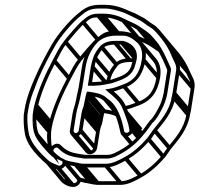

<svg xmlns="http://www.w3.org/2000/svg" viewBox="-20 -678 809 778"><path d="M675.6 -284.5 675.5 -284C666.6 -227.8 631.1 -190.1 601.4 -153C592.9 -142.4 583.4 -126.3 576.3 -118C551.8 -89.1 520.1 -60.6 486.9 -42.4C465.3 -30.6 437.2 -14.5 410.3 -14.5H317.8C311.8 -14.5 306.8 -15.8 301.8 -16.4L288.4 -19.4C275.7 -21.7 251.9 -26 245 -29.7L230.1 -37.8L233.2 -20.6C234.8 -11 223.9 -4.7 217.6 -7C204 -12.2 189.3 -17.9 179.3 -25.1C160.1 -41.5 132.4 -69.3 116.5 -92.7C106.2 -109.7 98.2 -124.1 95.2 -145.2C91.8 -168.6 89.8 -187 91.3 -213.4L94.6 -234C101.7 -279 120.7 -319.9 135.1 -358.4C154.5 -404 182.8 -457.4 205.5 -496C225.5 -530.1 269.3 -582.2 300.6 -608.6C328.8 -632.4 342.5 -643.5 381.9 -643.5H402.9C432.5 -643.5 458.4 -634.5 480.1 -627.3C489.3 -624.3 499 -618.2 509.6 -614C519.2 -609.9 533.7 -601.7 543.4 -597.2C561 -589 572.5 -576 592.1 -565.3C606.2 -557 622.7 -535.5 634.2 -521.8C649.9 -501.4 665.8 -476.8 675 -452.5C683.6 -429.8 697.3 -415.6 693.6 -392L679 -300C678.1 -294 676.9 -289 675.6 -284.5ZM246.8 -12.2C257.1 -9.2 272.3 -6.3 283.4 -4.6L297 -1.6C303.2 -0.8 308.9 -0.1 314.5 0.5H407.9C440.5 0.5 471.6 -18.1 492.5 -29.6C528.8 -49.4 560.9 -79.2 587.5 -109.6C596 -119 605.3 -135.7 612.8 -145C641.5 -180.8 679.6 -221 690.4 -283.5C691.1 -287.4 693.1 -294 694 -300L708.6 -392C713.5 -423.3 696 -442.8 689.4 -459.5C679.2 -485.8 663.8 -509.8 646.7 -532.2C633.6 -547.7 618.8 -568.2 601.1 -578.7C584.3 -587.8 573.5 -600.9 551.9 -610.8C543 -615 529.8 -623.9 516.8 -628.1C485.9 -640.9 453.8 -658.5 405.3 -658.5H384.3C340.8 -658.5 320.3 -643.3 291.9 -619.4C258.3 -591.1 214 -538.4 192.6 -502C169.5 -462.6 141 -408.7 121.1 -361.9C105.3 -325.4 87 -281 79.6 -234L76.2 -212.6C75.2 -184.4 76.4 -164.7 80.1 -140.8C83.4 -117.1 92.6 -100.8 103.3 -83.3C120.1 -58.5 148 -30.5 168.6 -13C185.9 2.9 232.8 23.7 246.8 -12.2ZM212.1 -50.2C210.4 -51.5 209.4 -52.5 208.5 -53.6L199.2 -62C189.4 -69.9 206.3 -86.2 214.6 -78.2L223.4 -70.1C242 -53.1 264.2 -44.1 295.2 -39.6L308.8 -37.6L321 -35.5L413.6 -35.5C438.5 -35.5 464.8 -52.1 479.7 -60.7C516.7 -82.1 546.3 -111.9 572.3 -145C581.3 -156.4 589.6 -169.5 597.3 -179.3C617.3 -197 632 -228 642.7 -249.6C646 -256.4 652.7 -276.3 654.6 -284.4C655.9 -290.4 657.1 -294.4 658 -300L672.6 -392C674.1 -401.4 668.7 -410 666.8 -414.2C656.3 -438.1 645.6 -461.6 632.6 -483.5C622.2 -501.1 609.5 -516.2 596.2 -530.4C581.3 -548.1 562 -558.4 545.4 -570.3C527.6 -583.1 502.8 -591.3 483.7 -601.7C462.4 -612.7 434 -622.5 399.6 -622.5H378.6C346.8 -622.5 333.6 -610.9 312.8 -593.4C293.4 -577.1 254 -529.9 239.8 -512C221.1 -488.5 207 -459.1 193.7 -434.1C164.9 -379.6 135.9 -317.4 119.4 -251.8C117.9 -245.7 116.4 -239.6 115.6 -234L112.5 -214.6C111 -182.6 112 -152.7 122.9 -128C135.5 -101.8 158.6 -77 177.9 -56.4C187.3 -47.8 191.5 -42 203.1 -37L265.3 -10.5ZM639.7 -285.5 639.6 -285C638.8 -279.6 631.3 -258.8 629.2 -254.4C618.1 -231.8 602.8 -202.4 587 -188.7C577.6 -176.8 571 -166.6 560.6 -152.7C536.6 -120.5 508 -93.3 473.5 -73.3C458.1 -64.3 434.6 -50.5 416 -50.5L324.6 -50.5L313.5 -52.4L299.7 -54.4C270.2 -58.7 251.2 -66.7 234.7 -81.9L226 -89.8C211.2 -104 189.2 -90.1 182.9 -74.9C166.7 -92.3 146.9 -115 136.9 -135.9C127.6 -157 126.2 -183.4 127.6 -215.4L130.6 -234C131.4 -239.1 132.6 -244.3 134.1 -250.2C150.1 -314.1 178.4 -374.9 207 -428.9C220.4 -454.3 234.3 -482.8 251.1 -504C264.9 -521.2 305 -568.7 321.5 -582.6C343 -600.7 348.7 -607.5 376.2 -607.5H397.2C429.3 -607.5 451.5 -599 475.1 -588.1C496 -578.5 519.6 -568.9 535.3 -557.7C553.1 -544.9 570.5 -535.8 584.1 -519.6C596.6 -506.1 609.8 -490.2 619.1 -474.5C631.8 -453.2 643 -430.1 652.8 -406.3C654.6 -402.1 658.2 -395.6 657.6 -392L643 -300C642.2 -294.8 641.1 -290 639.7 -285.5ZM360.3 -330.5C364.4 -330.5 370.2 -331.4 374 -331.5C389.5 -332 400.1 -334.4 411.8 -336.7L433 -340.8C470.7 -354.6 515.6 -363.2 528.4 -416.4C530.7 -426.2 532.3 -432.3 533.6 -436.4L533.7 -437C540 -476.4 517.3 -499.2 489.1 -509.1C484 -511.1 479.5 -512.5 475.2 -512.5H447.2C424.9 -512.5 400.9 -507 386.8 -491.5C377.1 -480.8 363.6 -462.7 357.9 -444.2C353.9 -433.2 349.5 -417 347.8 -406L335.8 -330.5ZM362.7 -345.5H353.2L362.8 -406C368.4 -441.2 379.5 -459.8 397.7 -482.8C404.8 -491.7 424.2 -497.5 444.8 -497.5H472.8C473.8 -497.5 477 -496.9 481.9 -494.9C505.5 -486.6 523.6 -470.4 518.8 -437.6C517.9 -434.6 515.8 -426.5 513.7 -417.6C503.7 -376.1 472.3 -369.7 431.2 -355.2L411.2 -351.4C399.1 -349 388.2 -346.5 375.9 -346.5H375.4C370.8 -345.9 366.4 -345.5 362.7 -345.5ZM278.1 -149 288.9 -217C292.1 -237.6 302.5 -265.2 306.3 -289C308.1 -300.5 311.8 -311.2 313.8 -324L326.8 -406C333.5 -448.2 350.5 -478.7 371.7 -502.6C388.6 -521.7 415.6 -533.5 450.5 -533.5H478.5C503.3 -533.5 522.7 -517.3 537.1 -504.2C552 -489.8 559.4 -466.6 554.4 -435C545.9 -381.5 524.5 -352.3 480.5 -336C460.7 -328.6 443.8 -321.6 424.2 -318.4L406.4 -315.5L418.8 -305C443.3 -284.2 465 -267.7 477 -237.4L484.2 -219.4C486.5 -213.5 488.8 -207.2 491.1 -200.7L497.8 -180.8C501.1 -171.3 501.9 -162.7 504.2 -152.2C507.8 -138.6 486.2 -136.1 483.1 -145.6C475.7 -187.6 462.3 -229.6 438.2 -258.3C429.8 -268.3 421.2 -273.1 411.3 -281.9C393.1 -298.2 370 -301.6 346.2 -305.3C340.8 -306.9 338.3 -306.5 332.2 -306.5C330.4 -300.9 328 -293.9 327.1 -288C326.1 -281.5 324.6 -274.5 322.8 -267.3L322.8 -267C321.6 -259.4 320.1 -252.5 318.9 -248.2L313.5 -233.2C312 -227.5 310.7 -222.1 309.9 -217L299.1 -149C298.3 -144.1 291.8 -138.5 286.9 -138.5C282.1 -138.5 277.3 -144.1 278.1 -149ZM287 -268.3 286.9 -268C284.4 -252 276.8 -235.5 273.9 -217L263.1 -149C260.9 -135.4 271 -123.5 284.6 -123.5C298.1 -123.5 311.9 -135.4 314.1 -149L324.9 -217C325.6 -221.5 326.2 -224.5 328 -230.8L333.3 -245.8C335.1 -252 336.1 -256.8 337.7 -266.7C339.4 -273.4 341.1 -281.3 342.1 -288C342.3 -289 342.1 -288.1 342.5 -290.3C366.6 -286.5 386.8 -282.2 400.2 -270.1C410.8 -260.4 416.7 -258.2 426.1 -247.5C447.9 -222.7 459.9 -179.2 468.2 -140.3C475 -108.6 526.9 -128.5 519 -157.8C516.9 -167.1 515.7 -176.2 512.4 -187.2L505.6 -207.3C503.2 -214.1 500.9 -220.5 498.4 -226.6L491.3 -244.6C480.4 -272 462.4 -289.1 441.2 -307.3C455.2 -311.1 469.7 -316.8 483.7 -322C534.4 -340.9 560.3 -377.7 569.4 -435C574.5 -467 568.1 -493.1 553.3 -510.6C539.7 -526.8 514.2 -548.5 480.9 -548.5H452.9C414.9 -548.5 382.1 -535.4 360.9 -511.4C337.8 -485.3 318.9 -451.1 311.8 -406L298.8 -324C297.1 -313 293.4 -302.2 291.3 -289C290.2 -282.5 288.8 -275.5 287 -268.3ZM279.6 -125.7 339.1 -55 351.4 -65.6 291.9 -136.3ZM300.4 -143.7 360 -73 372.3 -83.6 312.7 -154.3ZM311.2 -211.7 370.7 -141 383 -151.6 323.5 -222.3ZM314.6 -226.7 374.1 -156 386.4 -166.6 326.9 -237.3ZM320 -241.7 379.5 -171 391.8 -181.6 332.3 -252.3ZM324.1 -261.7 383.7 -191 395.9 -201.6 336.4 -272.3ZM328.5 -282.7 388 -212 400.3 -222.6 340.8 -293.3ZM399.6 -270.7 446.2 -215.4 458.4 -226 411.9 -281.3ZM472.6 -131.5 508.7 -88.6 521 -99.2 484.9 -142.1ZM505.4 -149.7 535.3 -114.2 547.6 -124.8 517.7 -160.3ZM499 -178.7 544.6 -124.5 556.9 -135.1 511.3 -189.3ZM492.2 -198.7 549.7 -130.4 562 -141 504.5 -209.3ZM485.2 -217.7 544.7 -147 557 -157.6 497.5 -228.3ZM476 -323.7 535.5 -253 547.8 -263.6 488.2 -334.3ZM555.8 -429.7 615.3 -359 627.6 -369.6 568.1 -440.3ZM349.2 -400.7 401.9 -338 414.2 -348.6 361.5 -411.3ZM359 -437.7 418.5 -367 430.8 -377.6 371.3 -448.3ZM386 -481.7 445.5 -411 457.8 -421.6 398.3 -492.3ZM439.8 -499.7 499.4 -429 511.6 -439.6 452.1 -510.3ZM467.8 -499.7 520.7 -436.9 533 -447.5 480.1 -510.3ZM479.4 -496.7 520.9 -447.3 533.2 -457.9 491.6 -507.3ZM113.9 -209.7 173.4 -139 185.7 -149.6 126.2 -220.3ZM116.9 -228.7 176.4 -158 188.7 -168.6 129.2 -239.3ZM120.6 -245.7 180.1 -175 192.4 -185.6 132.9 -256.3ZM194.2 -426.2 253.7 -355.5 266 -366.1 206.5 -436.8ZM239.3 -502.7 298.8 -432 311.1 -442.6 251.6 -513.3ZM311 -582.7 370.5 -512 382.8 -522.6 323.3 -593.3ZM371.3 -609.7 430.8 -539 443.1 -549.6 383.6 -620.3ZM392.3 -609.7 451.8 -539 464.1 -549.6 404.5 -620.3ZM473.1 -589.7 532.6 -519 544.9 -529.6 485.4 -600.3ZM534.2 -558.7 593.7 -488 606 -498.6 546.5 -569.3ZM584 -519.7 612.4 -486 624.7 -496.6 596.3 -530.3ZM207.9 5.3 267.4 76 279.7 65.4 220.1 -5.3ZM234.5 -17.7 294 53 306.3 42.4 246.8 -28.3ZM279.8 -6.7 339.3 64 351.6 53.4 292.1 -17.3ZM293.3 -3.7 352.8 67 365.1 56.4 305.6 -14.3ZM310 -1.7 369.5 69 381.8 58.4 322.3 -12.3ZM403 -1.7 462.5 69 474.8 58.4 415.2 -12.3ZM483.5 -30.7 543.1 40 555.3 29.4 495.8 -41.3ZM575.9 -108.7 635.4 -38 647.7 -48.6 588.2 -119.3ZM600.9 -143.7 660.5 -73 672.8 -83.6 613.2 -154.3ZM676.8 -278.7 736.3 -208 748.6 -218.6 689.1 -289.3ZM680.4 -294.7 739.9 -224 752.2 -234.6 692.7 -305.3ZM695 -386.7 754.5 -316 766.7 -326.6 707.2 -397.3ZM676.1 -450.7 735.6 -380 747.9 -390.6 688.4 -461.3ZM735.1 -213.8 735 -213.3C726.1 -157.1 690.6 -119.4 660.9 -82.3C652.4 -71.7 642.9 -55.6 635.8 -47.2C611.3 -18.4 579.6 10.1 546.4 28.3C524.8 40.1 496.7 56.2 469.8 56.2L377.3 56.2C371.3 56.2 366.3 54.9 361.3 54.3L347.9 51.3C335.6 48.6 311.2 44.6 304.6 41L289.7 32.9L292.7 50.1C294.4 59.7 283.4 66 277.2 63.7C263.7 58.6 248.3 52.5 239.2 45.9L180.1 -24.3L167.9 -13.7L227.8 57.5C242.7 75.2 291.7 96.1 306.3 58.5C316.6 61.5 331.8 64.4 342.9 66.1L356.6 69.1C362.7 69.9 368.5 70.5 374 71.2L467.4 71.2C500 71.2 531.1 52.6 552 41.1C588.3 21.3 620.4 -8.5 647 -38.9C655.3 -48.6 664.8 -64.9 672.3 -74.2C701 -110.1 739.1 -150.3 749.9 -212.8C750.6 -216.7 752.6 -223.3 753.5 -229.3L768.1 -321.3C773 -352.3 755.3 -372.2 749 -388.8C738.8 -415.1 723.2 -439.3 706.2 -461.5L646.6 -532.3L634.3 -521.7L693.7 -451.1C710.3 -431.4 725.3 -406.1 734.5 -381.8C743.1 -359.1 756.8 -344.9 753.1 -321.3L738.5 -229.3C737.6 -223.3 736.4 -218.3 735.1 -213.8ZM173.1 -93.3 136 -137.3 123.8 -126.7 219.5 -12.9 196.5 -65.1C187.1 -86.4 185.7 -112.6 187.1 -144.7L190.1 -163.3C190.9 -168.4 192.1 -173.6 193.6 -179.5C209.6 -243.4 237.9 -304.2 266.5 -358.2C279.9 -383.6 293.8 -412.1 310.7 -433.2C324.4 -450.5 364.6 -498 381 -511.9C402.5 -530 408.2 -536.8 435.7 -536.8H456.7C488.8 -536.8 511 -528.3 534.7 -517.4C555.5 -507.8 579.2 -498.3 594.8 -487C605.1 -479.6 615.3 -473.6 624.7 -466.5L635 -478.9C625.1 -486.5 614.6 -492.9 604.9 -499.6C587.2 -512.8 562.6 -521.6 542.8 -531.2C520.7 -542 494.5 -551.8 459.1 -551.8H438.1C406.3 -551.8 393.1 -540.2 372.3 -522.7C352.9 -506.4 313.5 -459.2 299.3 -441.3C280.6 -417.8 266.5 -388.4 253.2 -363.4C224.4 -308.9 195.4 -246.7 178.9 -181C177.4 -174.9 176 -168.9 175.1 -163.3L172 -143.9C169.2 -126.1 171.2 -109 173.1 -93.3ZM526.6 -441.8H506.7C484.4 -441.8 460.4 -436.2 446.4 -420.8C436.7 -409.8 423.1 -392.2 417.5 -373.5C414.4 -365.3 411.6 -355.3 409.4 -345.6L424.2 -344.5C431.5 -376.5 439.6 -389.9 457.2 -412.1C464.3 -421 483.7 -426.8 504.3 -426.8H524.2ZM541 -500 600.5 -429.3C612.6 -414.9 618.5 -393 613.9 -364.3C605.4 -310.8 584 -281.6 540 -265.3C520.4 -258 503.6 -251 484.3 -247.8L484.5 -233C506.3 -236.6 524.2 -244.2 543.3 -251.3C593.9 -270.2 619.8 -306.9 628.9 -364.3C634 -396.3 627.6 -422.3 612.8 -439.9L553.3 -510.6ZM460.7 -219.1C445.5 -228.4 426.4 -231.3 407.4 -234.3L349.3 -303.3L337.1 -292.7L398 -220.2C419.2 -216.9 438.1 -214.1 451.2 -206ZM382.3 -196.6 382.3 -196.3C381.1 -188.7 379.6 -181.8 378.4 -177.5L373 -162.5C371.2 -157 370.2 -151.3 369.4 -146.3L358.6 -78.3C357.8 -73.4 351.3 -67.8 346.4 -67.8C344.2 -67.8 341.7 -69 339.8 -71.1L280.3 -141.8L268 -131.2L327.5 -60.5C331.3 -56 337.1 -52.8 344.1 -52.8C357.6 -52.8 371.5 -64.7 373.6 -78.3L384.4 -146.3C385.1 -150.8 385.7 -153.8 387.5 -160.1L392.8 -175.1C394.9 -181.2 395.6 -186.2 397.2 -196C398.9 -202.7 400.6 -210.6 401.6 -217.3C402.2 -221.1 404 -226.8 405.3 -230.9L343.5 -304.3L331.2 -293.7L388.5 -225.6C387.3 -221.4 387.1 -220.2 386.6 -217.3C385.6 -210.8 384.1 -203.8 382.3 -196.6Z"/></svg>

Font: CiSf OpenHand
Style: GlsObl
Weight: 400
Foundry: Cannot Into Space Fonts
Version: Version 0.7892